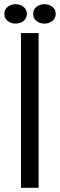

<svg xmlns="http://www.w3.org/2000/svg" viewBox="-26 -895 285 915"><path d="M74 0V-737.5H158V0ZM48.5 -782.5Q27 -782.5 10.8 -795Q-5.5 -807.5 -5.5 -829Q-5.5 -850 10.8 -862.5Q27 -875 48.5 -875Q70 -875 86 -862.5Q102 -850 102 -829Q102 -807.5 86 -795Q70 -782.5 48.5 -782.5ZM185.5 -782.5Q164 -782.5 148 -795Q132 -807.5 132 -829Q132 -850 148 -862.5Q164 -875 185.5 -875Q207.5 -875 223.5 -862.5Q239.5 -850 239.5 -829Q239.5 -807.5 223.5 -795Q207.5 -782.5 185.5 -782.5Z"/></svg>

Font: Epilogue
Style: Regular
Weight: 400
Designer: Tyler Finck
Foundry: Etcetera Type Co
Version: Version 2.112